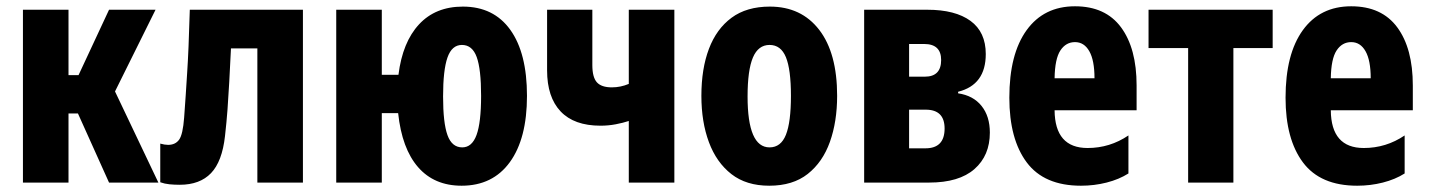

<svg xmlns="http://www.w3.org/2000/svg" viewBox="-20 -581 4546 611"><path d="M53 0V-550H198V-342H230L327 -550H475L346 -290L484 0H327L228 -220H198V0Z M552 7Q535 7 519.5 5.5Q504 4 490 -1V-124Q504 -120 515 -120Q538 -120 550 -136.5Q562 -153 566 -207Q569 -245 571 -278Q573 -311 575.5 -348Q578 -385 580 -433.5Q582 -482 584 -550H944V0H799V-427H715Q712 -366 709.5 -319.5Q707 -273 704 -232.5Q701 -192 696 -148Q687 -67 651.5 -30Q616 7 552 7Z M1449 10Q1362 10 1310.5 -49Q1259 -108 1247 -221H1195V0H1050V-550H1195V-343H1248Q1261 -447 1313.5 -503.5Q1366 -560 1453 -560Q1551 -560 1604 -486Q1657 -412 1657 -276Q1657 -140 1602.5 -65Q1548 10 1449 10ZM1451 -112Q1482 -112 1496.5 -151.5Q1511 -191 1511 -276Q1511 -361 1497 -399.5Q1483 -438 1450 -438Q1418 -438 1404 -398Q1390 -358 1390 -274Q1390 -190 1404 -151Q1418 -112 1451 -112Z M1981 0V-196Q1963 -190 1939.5 -185.5Q1916 -181 1891 -181Q1807 -181 1764 -226.5Q1721 -272 1721 -357V-550H1865V-374Q1865 -335 1879.5 -319Q1894 -303 1927 -303Q1955 -303 1981 -314V-550H2126V0Z M2428 10Q2355 10 2307.5 -27Q2260 -64 2236 -128.5Q2212 -193 2212 -276Q2212 -362 2236 -425.5Q2260 -489 2308 -524.5Q2356 -560 2430 -560Q2530 -560 2587 -486Q2644 -412 2644 -276Q2644 -194 2621 -129.5Q2598 -65 2550.5 -27.5Q2503 10 2428 10ZM2429 -112Q2465 -112 2481 -152Q2497 -192 2497 -276Q2497 -360 2481 -399Q2465 -438 2429 -438Q2393 -438 2376 -398Q2359 -358 2359 -274Q2359 -112 2429 -112Z M2730 0V-550H2931Q3020 -550 3068.5 -514.5Q3117 -479 3117 -409Q3117 -311 3029 -289V-284Q3077 -277 3103.5 -244Q3130 -211 3130 -159Q3130 -86 3081 -43Q3032 0 2937 0ZM2873 -337H2923Q2975 -337 2975 -390Q2975 -441 2921 -441H2873ZM2873 -109H2925Q2986 -109 2986 -172Q2986 -232 2926 -232H2873Z M3420 10Q3303 10 3247.5 -64Q3192 -138 3192 -270Q3192 -409 3247 -485Q3302 -561 3401 -561Q3498 -561 3547.5 -494Q3597 -427 3597 -309V-230H3336Q3337 -110 3441 -110Q3512 -110 3571 -150V-29Q3541 -10 3501.5 0Q3462 10 3420 10ZM3336 -332H3463Q3463 -389 3446.5 -418Q3430 -447 3401 -447Q3372 -447 3354.5 -420.5Q3337 -394 3336 -332Z M3761 0V-428H3635V-550H4030V-428H3905V0Z M4299 10Q4182 10 4126.5 -64Q4071 -138 4071 -270Q4071 -409 4126 -485Q4181 -561 4280 -561Q4377 -561 4426.5 -494Q4476 -427 4476 -309V-230H4215Q4216 -110 4320 -110Q4391 -110 4450 -150V-29Q4420 -10 4380.5 0Q4341 10 4299 10ZM4215 -332H4342Q4342 -389 4325.5 -418Q4309 -447 4280 -447Q4251 -447 4233.5 -420.5Q4216 -394 4215 -332Z"/></svg>

Font: Noto Sans ExtraCondensed ExtraBold
Style: Regular
Weight: 800
Width: 2
Designer: Monotype Design Team
Foundry: Monotype Imaging Inc.
Version: Version 2.013; ttfautohint (v1.8.4.7-5d5b)